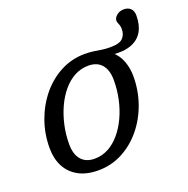

<svg xmlns="http://www.w3.org/2000/svg" viewBox="-115 -729 828 847"><g transform="rotate(-20 298.5 -305.0)"><path d="M208.5 -44Q243.5 -44 273.8 -60.2Q304 -76.5 328.2 -105.5Q352.5 -134.5 370 -172.2Q387.5 -210 396.8 -253.2Q406 -296.5 406 -340.5Q406 -388.5 384.2 -414Q362.5 -439.5 321.5 -439.5Q286.5 -439.5 256.2 -423.2Q226 -407 201.8 -378Q177.5 -349 160.2 -311.2Q143 -273.5 133.5 -230.5Q124 -187.5 124 -142.5Q124 -95 146 -69.5Q168 -44 208.5 -44ZM493 -328Q493 -260.5 471.2 -199.5Q449.5 -138.5 410.2 -91.2Q371 -44 319 -17Q267 10 206.5 10Q152 10 114 -10.8Q76 -31.5 56.5 -68.8Q37 -106 37 -155.5Q37 -223 59 -283.8Q81 -344.5 120 -391.8Q159 -439 211.2 -466.2Q263.5 -493.5 324 -493.5Q348.5 -493.5 366.5 -490.8Q384.5 -488 402 -485.2Q419.5 -482.5 442.5 -482.5Q485 -482.5 500.5 -498.8Q516 -515 516 -540.5Q516 -555 511 -566Q506 -577 506 -582.5Q506 -596 519.8 -607.8Q533.5 -619.5 554 -619.5Q573.5 -619.5 585.2 -608.2Q597 -597 597 -574.5Q597 -530.5 579.5 -500.5Q562 -470.5 526.5 -457Q491 -443.5 436.5 -449L439.5 -456.5Q467.5 -433.5 480.2 -399.8Q493 -366 493 -328Z"/></g></svg>

Font: Newsreader 10pt
Style: Italic
Weight: 400
Italic angle: -17°
Version: Version 1.003